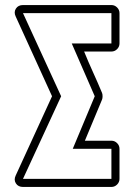

<svg xmlns="http://www.w3.org/2000/svg" viewBox="-20 -740 555 760"><path d="M186 -359 42 -675Q34 -692 43 -706Q52 -720 71 -720H421Q434 -720 443.5 -710.5Q453 -701 453 -688V-568Q453 -555 443.5 -545.5Q434 -536 421 -536H313Q330 -494 348.5 -453.5Q367 -413 384 -372Q386 -367 386 -359Q386 -351 384 -346L316 -183H421Q434 -183 443.5 -173.5Q453 -164 453 -151V-32Q453 -19 443.5 -9.5Q434 0 421 0H71Q52 0 43 -14Q34 -28 42 -45ZM71 -32H421V-151H268L355 -359L264 -568H421V-688H71L222 -359Z"/></svg>

Font: Lichte PostBus
Style: Regular
Weight: 400
Designer: Peter Wiegel
Version: Version 1.001